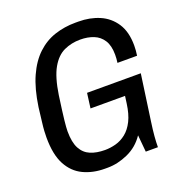

<svg xmlns="http://www.w3.org/2000/svg" viewBox="-128 -803 857 920"><g transform="rotate(-20 300.0 -343.0)"><path d="M251 10Q191 10 142.5 -13Q94 -36 66.5 -87.5Q39 -139 39 -226Q39 -241 40 -259Q41 -277 44.5 -305Q48 -333 53 -376Q66 -466 93.5 -527Q121 -588 161 -625.5Q201 -663 251 -679.5Q301 -696 357 -696H373Q431 -696 479 -675.5Q527 -655 556 -611Q585 -567 585 -497Q585 -484 584 -472Q583 -460 581 -446H481Q484 -466 484 -487Q484 -533 466.5 -560.5Q449 -588 419 -600Q389 -612 351 -612Q306 -612 268 -594.5Q230 -577 203.5 -530.5Q177 -484 164 -397Q158 -354 154 -324Q150 -294 148 -274.5Q146 -255 145 -242Q144 -229 144 -220Q144 -163 161 -131.5Q178 -100 209 -87Q240 -74 283 -74Q310 -74 338 -81.5Q366 -89 390.5 -108.5Q415 -128 432 -162Q449 -196 456 -248L461 -285H285L295 -361H569L536 -127Q530 -86 527.5 -55Q525 -24 525 0H463L455 -86Q422 -37 369.5 -13.5Q317 10 266 10Z"/></g></svg>

Font: Chivo Mono
Style: Italic
Weight: 400
Italic angle: -8.05°
Monospace: yes
Version: Version 1.008